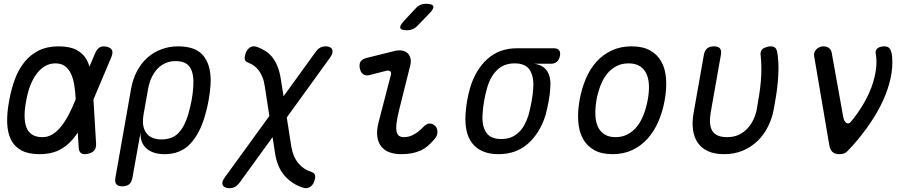

<svg xmlns="http://www.w3.org/2000/svg" viewBox="-20 -805 4840 1015"><path d="M488 -46Q489 -23 478.5 -10Q468 3 445 8Q421 13 409 5Q397 -3 396 -26L391 -104Q377 -83 362 -66Q331 -30 289.5 -10Q248 10 188 10Q130 10 93 -10Q56 -30 38 -66.5Q20 -103 18 -154.5Q16 -206 28 -270Q39 -334 59 -387Q79 -440 110.5 -478.5Q142 -517 186 -538.5Q230 -560 289 -560Q348 -560 383.5 -541.5Q419 -523 438 -490Q447 -473 453 -453L483 -524Q493 -547 508 -555Q523 -563 544 -558Q566 -553 572 -540Q578 -527 569 -504L474 -279ZM380 -280V-285Q378 -325 372 -359Q366 -393 354 -417.5Q342 -442 322.5 -456Q303 -470 273 -470Q242 -470 216.5 -454.5Q191 -439 171.5 -412Q152 -385 138.5 -348.5Q125 -312 118 -270Q110 -228 110 -193.5Q110 -159 119 -133.5Q128 -108 149 -94Q170 -80 204 -80Q234 -80 258.5 -95.5Q283 -111 304 -137.5Q325 -164 343.5 -199.5Q362 -235 378 -275Z M627 180Q604 180 595 169Q586 158 590 135L673 -336Q682 -387 704 -428.5Q726 -470 758 -499Q790 -528 832 -544Q874 -560 922 -560Q1019 -560 1059 -505.5Q1099 -451 1093 -356Q1090 -316 1083 -275.5Q1076 -235 1064 -195Q1037 -99 985.5 -44.5Q934 10 850 10Q788 10 754 -20.5Q720 -51 723 -105L680 135Q676 158 663 169Q650 180 627 180ZM834 -68Q891 -68 923.5 -102Q956 -136 975 -200Q986 -238 993 -275.5Q1000 -313 1002 -350Q1006 -414 985 -448Q964 -482 907 -482Q879 -482 855 -471.5Q831 -461 812.5 -441.5Q794 -422 781 -394Q768 -366 762 -330L739 -200Q728 -137 753 -102.5Q778 -68 834 -68Z M1726 -502 1496 -184 1520 -30Q1529 24 1557 57.5Q1585 91 1622 102Q1637 107 1642.5 114.5Q1648 122 1646 136Q1643 152 1637 163.5Q1631 175 1622 181.5Q1613 188 1602 189.5Q1591 191 1578 186Q1520 166 1482.5 121.5Q1445 77 1434 5L1421 -80L1247 160Q1236 175 1223 182.5Q1210 190 1193 190Q1182 190 1172.5 186.5Q1163 183 1158.5 175.5Q1154 168 1156 157.5Q1158 147 1169 132L1404 -192L1380 -347Q1376 -376 1367.5 -397Q1359 -418 1347.5 -433Q1336 -448 1323 -457.5Q1310 -467 1298 -471Q1282 -477 1277 -484.5Q1272 -492 1274 -506Q1277 -522 1283 -533.5Q1289 -545 1298 -552Q1307 -559 1318 -560Q1329 -561 1342 -556Q1365 -547 1384.5 -534.5Q1404 -522 1419.5 -502.5Q1435 -483 1446.5 -455.5Q1458 -428 1464 -390L1479 -296L1649 -531Q1660 -546 1672.5 -553Q1685 -560 1702 -560Q1713 -560 1722 -556.5Q1731 -553 1735 -545.5Q1739 -538 1737.5 -527.5Q1736 -517 1726 -502Z M1933 -408Q1913 -403 1899.5 -413Q1886 -423 1882 -444Q1878 -467 1886.5 -480Q1895 -493 1919 -499L2064 -535Q2088 -541 2106 -537.5Q2124 -534 2135 -523.5Q2146 -513 2150 -496.5Q2154 -480 2149 -460L2090 -224Q2079 -179 2076 -151Q2073 -123 2077 -107.5Q2081 -92 2091 -86Q2101 -80 2116 -80Q2144 -80 2170.5 -95.5Q2197 -111 2218 -134Q2235 -152 2251 -152Q2267 -152 2279 -141Q2292 -130 2292.5 -109.5Q2293 -89 2279 -72Q2261 -50 2242 -34Q2223 -18 2201.5 -8.5Q2180 1 2155.5 5.5Q2131 10 2101 10Q2067 10 2040 0.5Q2013 -9 1996 -30Q1979 -51 1974.5 -83.5Q1970 -116 1982 -161L2046 -408Q2050 -422 2042.5 -428Q2035 -434 2023 -431ZM2188 -670Q2176 -657 2162 -651Q2148 -645 2132 -645Q2100 -645 2096 -657Q2092 -669 2116 -695L2175 -758Q2187 -772 2201 -778.5Q2215 -785 2232 -785Q2266 -785 2270.5 -772Q2275 -759 2249 -733Z M2892 -468H2804Q2853 -461 2873.5 -427.5Q2894 -394 2889 -340Q2887 -305 2880.5 -270Q2874 -235 2865 -200Q2837 -106 2774 -48Q2711 10 2615 10Q2567 10 2532.5 -5Q2498 -20 2476.5 -47.5Q2455 -75 2446.5 -114Q2438 -153 2441 -200Q2443 -235 2449 -270Q2455 -305 2465 -340Q2493 -435 2556 -492.5Q2619 -550 2715 -550H2907Q2927 -550 2935.5 -539.5Q2944 -529 2940 -509Q2936 -489 2924 -478.5Q2912 -468 2892 -468ZM2630 -70Q2659 -70 2681.5 -79Q2704 -88 2722 -105Q2740 -122 2753 -146Q2766 -170 2775 -200Q2784 -235 2790.5 -270Q2797 -305 2799 -340Q2803 -400 2780.5 -435Q2758 -470 2701 -470Q2644 -470 2608 -435Q2572 -400 2555 -340Q2545 -305 2539 -270Q2533 -235 2531 -200Q2527 -140 2550 -105Q2573 -70 2630 -70Z M3218 10Q3160 10 3121.5 -11.5Q3083 -33 3062 -71Q3041 -109 3037 -161.5Q3033 -214 3044 -276Q3055 -338 3077.5 -390Q3100 -442 3134 -479.5Q3168 -517 3214.5 -538.5Q3261 -560 3319 -560Q3378 -560 3416.5 -538.5Q3455 -517 3476 -479.5Q3497 -442 3501 -390Q3505 -338 3494 -276Q3483 -214 3460 -161.5Q3437 -109 3402.5 -71Q3368 -33 3322 -11.5Q3276 10 3218 10ZM3234 -80Q3269 -80 3297 -94.5Q3325 -109 3346 -134.5Q3367 -160 3381.5 -196.5Q3396 -233 3404 -276Q3412 -319 3410.5 -354.5Q3409 -390 3397 -415.5Q3385 -441 3362 -455.5Q3339 -470 3303 -470Q3267 -470 3239 -455.5Q3211 -441 3190 -415.5Q3169 -390 3155 -354Q3141 -318 3133 -275Q3126 -232 3127.5 -196Q3129 -160 3141 -134.5Q3153 -109 3176 -94.5Q3199 -80 3234 -80Z M3701 -515Q3705 -538 3718 -549Q3731 -560 3754 -560Q3777 -560 3786 -549Q3795 -538 3791 -515L3737 -210Q3732 -180 3733.5 -156Q3735 -132 3744.5 -115Q3754 -98 3773.5 -89Q3793 -80 3824 -80Q3859 -80 3885.5 -92.5Q3912 -105 3931.5 -126Q3951 -147 3963.5 -174Q3976 -201 3981 -230Q3988 -269 3993.5 -304Q3999 -339 4002 -373.5Q4005 -408 4005 -442.5Q4005 -477 4001 -515Q4001 -518 4000.5 -521Q4000 -524 4001 -527Q4004 -545 4021.5 -552.5Q4039 -560 4054 -560Q4066 -560 4072.5 -556.5Q4079 -553 4082.5 -547Q4086 -541 4088 -533Q4090 -525 4091 -515Q4096 -478 4095.5 -443Q4095 -408 4092 -373.5Q4089 -339 4083.5 -303.5Q4078 -268 4071 -230Q4062 -180 4040.5 -136.5Q4019 -93 3985.5 -60.5Q3952 -28 3907.5 -9Q3863 10 3808 10Q3757 10 3722.5 -6Q3688 -22 3668.5 -50.5Q3649 -79 3643.5 -120Q3638 -161 3647 -210Z M4364 -38 4284 -508Q4282 -518 4285 -527Q4288 -536 4295 -543.5Q4302 -551 4311.5 -555.5Q4321 -560 4333 -560Q4351 -560 4362.5 -551Q4374 -542 4377 -525L4438 -185Q4442 -163 4454.5 -155.5Q4467 -148 4478 -161Q4513 -203 4541 -249.5Q4569 -296 4586.5 -343Q4604 -390 4610.5 -436.5Q4617 -483 4609 -525Q4608 -534 4611.5 -540.5Q4615 -547 4621.5 -551.5Q4628 -556 4637 -558Q4646 -560 4655 -560Q4678 -560 4686 -544Q4694 -528 4696 -508Q4701 -450 4688 -391Q4675 -332 4648 -273Q4621 -214 4581 -155Q4541 -96 4490 -38Q4472 -18 4458 -4Q4444 10 4418 10Q4393 10 4380.5 -2Q4368 -14 4364 -38Z"/></svg>

Font: Maple Mono NL
Style: Italic
Weight: 400
Italic angle: -10°
Monospace: yes
Designer: subframe7536
Version: Version 7.000